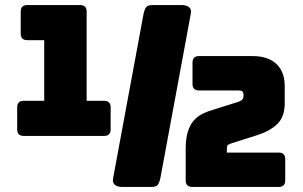

<svg xmlns="http://www.w3.org/2000/svg" viewBox="-20 -740 1200 760"><path d="M392 -202H74Q61 -202 54.5 -208.5Q48 -215 48 -228V-315Q48 -328 54.5 -334.5Q61 -341 74 -341H155V-581H88Q75 -581 68.5 -587.5Q62 -594 62 -607V-694Q62 -707 68.5 -713.5Q75 -720 88 -720H297Q310 -720 316.5 -713.5Q323 -707 323 -694V-341H392Q405 -341 411.5 -334.5Q418 -328 418 -315V-228Q418 -215 411.5 -208.5Q405 -202 392 -202ZM1083 0H741Q728 0 721.5 -6.5Q715 -13 715 -26V-150Q715 -191 723.5 -218.5Q732 -246 747 -263Q762 -280 782.5 -290Q803 -300 828 -307L924 -337Q935 -341 939.5 -346.5Q944 -352 944 -363Q944 -374 939.5 -378Q935 -382 924 -382H768Q755 -382 748.5 -388.5Q742 -395 742 -408V-492Q742 -505 748.5 -511.5Q755 -518 768 -518H980Q1041 -518 1074 -487Q1107 -456 1107 -399V-331Q1107 -277 1077 -248.5Q1047 -220 995 -204L897 -173Q886 -169 882 -166Q878 -163 878 -151V-136H1083Q1096 -136 1102.5 -129.5Q1109 -123 1109 -110V-26Q1109 -13 1102.5 -6.5Q1096 0 1083 0ZM428 -36 548 -684Q552 -703 558.5 -711.5Q565 -720 584 -720H699Q718 -720 728.5 -711.5Q739 -703 735 -684L615 -36Q611 -17 604.5 -8.5Q598 0 579 0H464Q445 0 434.5 -8.5Q424 -17 428 -36Z"/></svg>

Font: Bungee
Style: Regular
Weight: 400
Designer: David Jonathan Ross
Foundry: David Jonathan Ross
Version: Version 1.001;PS 1.0;hotconv 1.0.72;makeotf.lib2.5.5900